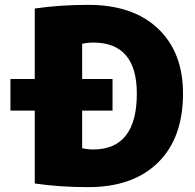

<svg xmlns="http://www.w3.org/2000/svg" viewBox="-20 -760 801 790"><path d="M23 -305V-435H123V-725Q227 -740 343 -740Q527 -740 630 -642.5Q733 -545 733 -375Q733 -192 630 -91Q527 10 343 10Q226 10 123 -5V-305ZM318 -150Q341 -145 363 -145Q543 -145 543 -375Q543 -585 363 -585Q341 -585 318 -580V-435H443V-305H318Z"/></svg>

Font: Mplus 1p Black
Style: Regular
Weight: 900
Version: Version 1.061